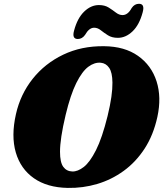

<svg xmlns="http://www.w3.org/2000/svg" viewBox="-20 -952 839 987"><path d="M515 -714.5Q620.5 -713.5 689.5 -664.8Q758.5 -616 784.8 -534Q811 -452 789 -351Q768.5 -257.5 723.5 -188.2Q678.5 -119 615.8 -73.5Q553 -28 479.5 -6.2Q406 15.5 328 14Q222.5 12 154.2 -35.8Q86 -83.5 61.2 -168.2Q36.5 -253 62 -365.5Q85 -467.5 148 -546.8Q211 -626 305 -671Q399 -716 515 -714.5ZM351.5 -70.5Q379.5 -69.5 410.8 -93.8Q442 -118 473.5 -180.2Q505 -242.5 533 -355.5Q546.5 -411 552.5 -453.5Q558.5 -496 558 -527.5Q557.5 -579.5 541.2 -603.2Q525 -627 498 -629.5Q466 -632.5 434 -608.8Q402 -585 372.2 -525.2Q342.5 -465.5 317.5 -361.5Q302.5 -298.5 295.5 -251.8Q288.5 -205 288.5 -172Q288.5 -117.5 305.2 -94.5Q322 -71.5 351.5 -70.5ZM586 -757.5Q555.5 -757.5 535 -770.5Q514.5 -783.5 498.2 -796.5Q482 -809.5 464 -809.5Q438 -809.5 417.5 -773Q402.5 -751.5 380 -751.5Q348.5 -751.5 361 -795.5Q378 -859 412.8 -892.5Q447.5 -926 488.5 -926Q518.5 -926 539 -913Q559.5 -900 576 -887.2Q592.5 -874.5 610 -874.5Q637.5 -874.5 657 -911Q671.5 -932.5 694.5 -932.5Q725.5 -932.5 713.5 -889Q696.5 -824.5 661.5 -791Q626.5 -757.5 586 -757.5Z"/></svg>

Font: Fraunces 9pt S050 Black
Style: Italic
Weight: 900
Italic angle: -16°
Version: Version 1.000; ttfautohint (v1.8.3)